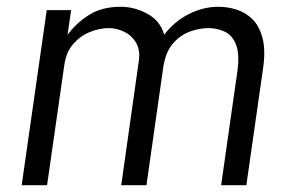

<svg xmlns="http://www.w3.org/2000/svg" viewBox="-20 -547 856 567"><path d="M44 0 118 -517H190L179.5 -444Q203.5 -477.5 241.8 -502.2Q280 -527 336.5 -527Q377 -527 415 -506.5Q453 -486 465 -444.5Q494 -483 536.8 -505Q579.5 -527 625.5 -527Q651 -527 677.5 -519Q704 -511 724.8 -491Q745.5 -471 755.2 -434.8Q765 -398.5 756.5 -342.5L707.5 0H633L681 -336.5Q688 -387 677.2 -414.8Q666.5 -442.5 644.2 -453.2Q622 -464 595.5 -464Q567.5 -464 539.2 -453.2Q511 -442.5 489.8 -417.2Q468.5 -392 462 -347.5L412.5 0H338L390 -367.5Q394.5 -399.5 381.8 -421Q369 -442.5 346.8 -453.2Q324.5 -464 301 -464Q275 -464 246.8 -453Q218.5 -442 197 -418Q175.5 -394 170 -355.5L119 0Z"/></svg>

Font: Public Sans Light
Style: Italic
Weight: 300
Italic angle: -8°
Designer: The Public Sans project authors (U.S. Web Design System). Libre Franklin designed by Pablo Impallari and Rodrigo Fuenzal
Version: Version 1.007; ttfautohint (v1.8.1) -l 8 -r 50 -G 200 -x 14 